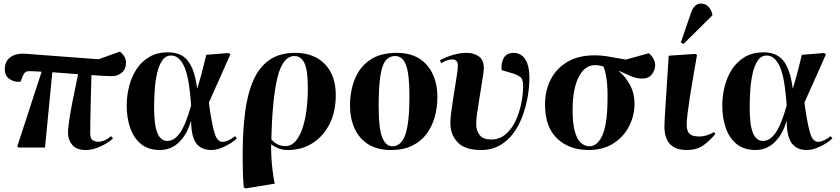

<svg xmlns="http://www.w3.org/2000/svg" viewBox="-20 -829 4718 1079"><path d="M461 14Q410 14 386 -14.5Q362 -43 362 -84Q362 -108 369.5 -157Q377 -206 390 -272Q403 -338 419 -412Q384 -415 346.5 -417.5Q309 -420 274 -423L233 0H85L77 -6L214 -426Q196 -427 179 -428Q162 -429 147 -429Q129 -430 120 -421Q111 -412 103 -389L96 -370Q62 -366 34.5 -384Q7 -402 7 -441Q7 -483 37 -506.5Q67 -530 121 -527L534 -496L654 -539Q666 -530 677 -514Q688 -498 688 -476Q688 -441 665 -421Q642 -401 608 -401Q597 -401 566 -402.5Q535 -404 494 -407Q492 -343 490.5 -280Q489 -217 488 -165Q487 -113 487 -81Q487 -47 503.5 -39.5Q520 -32 535 -32Q544 -32 563 -38.5Q582 -45 604 -64L615 -51Q602 -38 577.5 -23Q553 -8 522.5 3Q492 14 461 14Z M879 14Q813 14 771.5 -20.5Q730 -55 711 -112Q692 -169 692 -235Q692 -290 705.5 -343.5Q719 -397 747 -440Q775 -483 819 -509Q863 -535 924 -535Q950 -535 975.5 -528Q1001 -521 1023.5 -500.5Q1046 -480 1062.5 -439.5Q1079 -399 1088 -332H1089Q1102 -375 1110.5 -406.5Q1119 -438 1125.5 -465Q1132 -492 1139 -521L1263 -531L1275 -525Q1250 -468 1230 -423Q1210 -378 1191.5 -337Q1173 -296 1154 -253L1160 -207Q1174 -117 1188 -74.5Q1202 -32 1231 -32Q1246 -32 1265 -41Q1284 -50 1301 -64L1311 -51Q1299 -39 1275 -23.5Q1251 -8 1222 3Q1193 14 1166 14Q1113 14 1084 -22Q1055 -58 1054 -149H1053Q1033 -76 987.5 -31Q942 14 879 14ZM921 -37Q960 -37 992 -83Q1024 -129 1054 -236L1050 -286Q1038 -413 1010.5 -465Q983 -517 942 -517Q911 -517 892 -489.5Q873 -462 863 -418Q853 -374 849.5 -323Q846 -272 846 -224Q846 -126 864.5 -81.5Q883 -37 921 -37Z M1360 230 1350 224Q1343 159 1344 14Q1345 -103 1358 -202.5Q1371 -302 1403 -376Q1435 -450 1492.5 -491Q1550 -532 1639 -532Q1744 -532 1805.5 -469Q1867 -406 1867 -295Q1867 -200 1831.5 -131Q1796 -62 1735.5 -24Q1675 14 1599 14Q1567 14 1545 5Q1523 -4 1505 -17H1504Q1503 13 1505 52.5Q1507 92 1512 131.5Q1517 171 1524 203ZM1583 -8Q1617 -8 1641 -35.5Q1665 -63 1680.5 -110Q1696 -157 1703 -215.5Q1710 -274 1710 -336Q1710 -434 1691 -474Q1672 -514 1635 -514Q1569 -514 1539.5 -394Q1510 -274 1505 -46Q1523 -25 1543 -16.5Q1563 -8 1583 -8Z M2177 14Q2099 14 2048 -19Q1997 -52 1972 -108.5Q1947 -165 1947 -235Q1947 -317 1974 -384.5Q2001 -452 2059 -492Q2117 -532 2210 -532Q2320 -532 2379 -463.5Q2438 -395 2438 -283Q2438 -226 2423.5 -173Q2409 -120 2378 -77.5Q2347 -35 2297 -10.5Q2247 14 2177 14ZM2184 -7Q2236 -7 2258.5 -74Q2281 -141 2281 -288Q2281 -411 2262 -462.5Q2243 -514 2201 -514Q2167 -514 2146.5 -487.5Q2126 -461 2117 -398.5Q2108 -336 2108 -229Q2108 -107 2128 -57Q2148 -7 2184 -7Z M2684 14Q2592 14 2551.5 -29.5Q2511 -73 2511 -137Q2511 -159 2515 -193Q2519 -227 2525.5 -267Q2532 -307 2538 -345.5Q2544 -384 2548.5 -414Q2553 -444 2553 -459Q2553 -495 2523 -495Q2493 -495 2460 -474L2452 -490Q2489 -510 2528 -521Q2567 -532 2602 -532Q2643 -532 2671 -512Q2699 -492 2699 -447Q2699 -433 2694.5 -403.5Q2690 -374 2684 -336.5Q2678 -299 2671.5 -260Q2665 -221 2660.5 -187.5Q2656 -154 2656 -133Q2656 -94 2676 -69.5Q2696 -45 2740 -45Q2787 -45 2821.5 -74.5Q2856 -104 2877.5 -150Q2899 -196 2909.5 -248.5Q2920 -301 2920 -347Q2920 -385 2901.5 -398Q2883 -411 2850 -420L2799 -435Q2795 -476 2811.5 -504Q2828 -532 2867 -532Q2889 -532 2909 -519.5Q2929 -507 2942 -476Q2955 -445 2955 -390Q2955 -341 2945.5 -285.5Q2936 -230 2916.5 -177Q2897 -124 2865.5 -81Q2834 -38 2789 -12Q2744 14 2684 14Z M3288 14Q3179 14 3111 -50.5Q3043 -115 3043 -242Q3043 -319 3074.5 -381.5Q3106 -444 3168 -481Q3230 -518 3321 -518Q3366 -518 3409.5 -509.5Q3453 -501 3497 -494L3626 -530Q3645 -514 3653.5 -496.5Q3662 -479 3662 -464Q3662 -434 3642 -409.5Q3622 -385 3583 -388Q3557 -388 3527 -400.5Q3497 -413 3458 -431V-429Q3495 -399 3520.5 -351.5Q3546 -304 3546 -244Q3545 -176 3514 -117Q3483 -58 3425.5 -22Q3368 14 3288 14ZM3292 -7Q3337 -7 3364.5 -67Q3392 -127 3394 -257Q3396 -336 3388.5 -386.5Q3381 -437 3370 -456Q3358 -459 3348 -461Q3338 -463 3324 -463Q3268 -463 3234 -400Q3200 -337 3198 -223Q3197 -139 3210 -92Q3223 -45 3245 -26Q3267 -7 3292 -7Z M3840 14Q3792 14 3764.5 -3.5Q3737 -21 3725.5 -50Q3714 -79 3714 -115Q3714 -140 3717.5 -197Q3721 -254 3726.5 -336Q3732 -418 3738 -516L3888 -526L3897 -520Q3888 -466 3877.5 -407.5Q3867 -349 3858.5 -294Q3850 -239 3844.5 -195Q3839 -151 3839 -126Q3839 -110 3844 -95Q3849 -80 3864 -71Q3879 -62 3911 -62Q3951 -62 3993 -87L4000 -76Q3966 -35 3930 -10.5Q3894 14 3840 14ZM3821 -582 3806 -590 3863 -756Q3881 -809 3919 -809Q3943 -809 3959.5 -793Q3976 -777 3983 -751V-742Z M4226 14Q4160 14 4118.5 -20.5Q4077 -55 4058 -112Q4039 -169 4039 -235Q4039 -290 4052.5 -343.5Q4066 -397 4094 -440Q4122 -483 4166 -509Q4210 -535 4271 -535Q4297 -535 4322.5 -528Q4348 -521 4370.5 -500.5Q4393 -480 4409.5 -439.5Q4426 -399 4435 -332H4436Q4449 -375 4457.5 -406.5Q4466 -438 4472.5 -465Q4479 -492 4486 -521L4610 -531L4622 -525Q4597 -468 4577 -423Q4557 -378 4538.5 -337Q4520 -296 4501 -253L4507 -207Q4521 -117 4535 -74.5Q4549 -32 4578 -32Q4593 -32 4612 -41Q4631 -50 4648 -64L4658 -51Q4646 -39 4622 -23.5Q4598 -8 4569 3Q4540 14 4513 14Q4460 14 4431 -22Q4402 -58 4401 -149H4400Q4380 -76 4334.5 -31Q4289 14 4226 14ZM4268 -37Q4307 -37 4339 -83Q4371 -129 4401 -236L4397 -286Q4385 -413 4357.5 -465Q4330 -517 4289 -517Q4258 -517 4239 -489.5Q4220 -462 4210 -418Q4200 -374 4196.5 -323Q4193 -272 4193 -224Q4193 -126 4211.5 -81.5Q4230 -37 4268 -37Z"/></svg>

Font: Literata 72pt
Style: Bold Italic
Weight: 700
Italic angle: -2°
Designer: Latin by Veronika Burian and Jose Scaglione. Greek by Irene Vlachou. Cyrillic by Vera Evstafieva
Foundry: TypeTogether
Version: Version 3.002